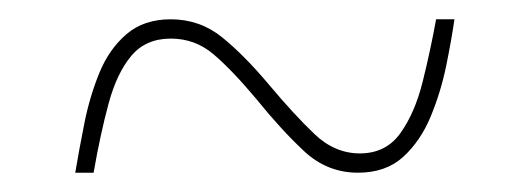

<svg xmlns="http://www.w3.org/2000/svg" viewBox="-20 -456 550 199"><path d="M58 -277Q62 -301 67.5 -328.5Q73 -356 83 -380.5Q93 -405 111 -420.5Q129 -436 157 -436Q187 -436 210 -417.5Q233 -399 259 -368Q285 -337 306 -317Q327 -297 353 -297Q380 -297 395 -318Q410 -339 418 -371Q426 -403 432 -436H451Q448 -415 442.5 -388Q437 -361 426.5 -335.5Q416 -310 398 -293.5Q380 -277 351 -277Q319 -277 295 -299.5Q271 -322 246 -353Q220 -384 201 -400Q182 -416 157 -416Q131 -416 116 -398Q101 -380 92.5 -348.5Q84 -317 77 -277Z"/></svg>

Font: Noto Serif Display SemiCondensed Medium
Style: Regular
Weight: 500
Width: 4
Designer: Monotype Design Team
Foundry: Monotype Imaging Inc.
Version: Version 2.009